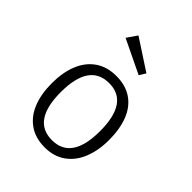

<svg xmlns="http://www.w3.org/2000/svg" viewBox="-222 -920 1059 1059"><g transform="rotate(45 307.5 -390.5)"><path d="M530.3 -269.2Q530.3 -188.2 504.9 -124.9Q479.5 -61.5 429.2 -25.6Q379 10.3 307.7 10.3Q235.4 10.3 185.4 -24.4Q135.4 -59 110.3 -121.5Q85.1 -184.1 85.1 -268.2Q85.1 -351.8 110.5 -414.9Q135.9 -477.9 186.4 -513.1Q236.9 -548.2 309.2 -548.2Q381.5 -548.2 431.3 -514.4Q481 -480.5 505.6 -417.9Q530.3 -355.4 530.3 -269.2ZM154.9 -268.2Q154.9 -46.2 307.7 -46.2Q460.5 -46.2 460.5 -269.2Q460.5 -492.3 309.2 -492.3Q154.9 -492.3 154.9 -268.2ZM415.9 -675.4 392.8 -637.9 195.9 -732.8 236.9 -792.3Z"/></g></svg>

Font: Fira Code Fixed Light
Style: Regular
Weight: 300
Monospace: yes
Designer: Carrois Corporate, Edenspiekermann AG, Nikita Prokopov
Foundry: Carrois Corporate, Edenspiekermann AG, Nikita Prokopov
Version: Version 5.002